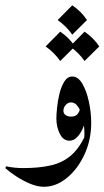

<svg xmlns="http://www.w3.org/2000/svg" viewBox="-45 -551 398 732"><path d="M302.7 -82.5Q302.7 -17.6 277.1 37.8Q251.5 93.3 210.2 127.2Q168.9 161.1 122.1 161.1Q97.7 161.1 69.8 149.4Q42 137.7 16.6 121.1Q-8.8 104.5 -24.9 89.8L-21.5 83Q9.3 89.8 43.5 89.8Q104 89.8 148.7 79.6Q193.4 69.3 225.3 42Q257.3 14.6 280.3 -35.6ZM272.9 0.5Q276.9 -15.6 276.9 -40.5Q276.9 -67.4 271.2 -95Q265.6 -122.6 254.2 -141.6Q242.7 -160.6 225.1 -160.6Q214.4 -160.6 205.6 -150.9Q196.8 -141.1 196.8 -128.9Q196.8 -117.7 205.3 -112.1Q213.9 -106.4 225.1 -106.4Q243.2 -106.4 250.7 -116.2Q258.3 -126 261.7 -140.1L280.8 -91.3Q277.8 -77.6 269.8 -59.6Q261.7 -41.5 249 -28.1Q236.3 -14.6 219.7 -14.6Q196.3 -14.6 183.1 -40.8Q169.9 -66.9 169.9 -100.1Q169.9 -113.3 172.4 -139.2Q174.8 -165 181.4 -192.6Q188 -220.2 200 -239.7Q211.9 -259.3 231 -259.3Q252.9 -259.3 269 -231.7Q285.2 -204.1 293.9 -163.1Q302.7 -122.1 302.7 -82.5Q298.8 -55.2 291 -35.2Q283.2 -15.1 272.9 0.5ZM230.5 -530.8Q264.6 -507.8 286.6 -474.6L230.5 -418.9Q208.5 -450.7 174.8 -474.6ZM184.6 -430.2Q218.8 -407.2 240.7 -374L184.6 -318.4Q162.6 -350.1 128.9 -374ZM277.3 -430.2Q311.5 -407.2 333.5 -374L277.3 -318.4Q255.4 -350.1 221.7 -374Z"/></svg>

Font: Lateef
Style: Bold
Weight: 700
Designer: SIL International
Foundry: SIL International
Version: Version 4.200